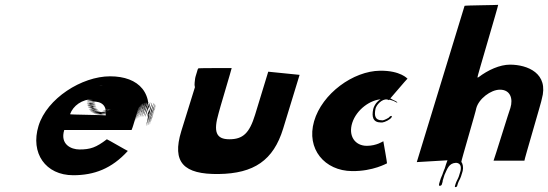

<svg xmlns="http://www.w3.org/2000/svg" viewBox="-20 -778 2255 790"><path d="M530.5 -270C572.1 -406 529.9 -268 531.8 -274C573.3 -410 530.9 -271 532.7 -277C574 -412 533.1 -275 534.6 -280C576.2 -416 533.4 -276 536.2 -282C577.8 -418 536.3 -279 539.4 -286C582 -422 540.8 -284 543.7 -290C587.2 -426 545.7 -287 548.6 -293C592.2 -429 551.4 -289 554.2 -295C596.8 -431 553.7 -290 556.5 -296C598.8 -431 558 -291 560.8 -297C603.1 -432 561.6 -293 565.1 -298C608.4 -433 567.6 -293 571.1 -298C614.4 -433 573.6 -293 578.1 -298C621.4 -433 581.3 -292 585.8 -297C629.1 -432 588 -291 592.5 -296C635.8 -431 594.7 -290 597.9 -294C640.9 -428 599.4 -286 601.7 -290C643.6 -424 601.5 -283 603.7 -287C645.7 -421 602 -278 603.2 -282C644.2 -416 601.7 -277 601.7 -277C642.3 -410 597.9 -268 599.2 -272C638.8 -405 596.4 -263 596.6 -267C637.6 -401 592.8 -261 593 -265C633 -399 588.6 -257 588.1 -262C627.1 -396 583.3 -256 583.8 -261C624.1 -396 580 -255 580.5 -260C620.8 -395 550.9 -464 432.9 -464C316.9 -464 173 -373 138.5 -260C104.2 -148 167.4 -57 281.4 -57C367.4 -57 439.7 -84 506 -157C504 -157 421.7 -205 419.7 -205C375.3 -171 351.8 -163 306.8 -163C272.8 -163 226.3 -184 244.3 -243H521.3C524.1 -249 526.9 -258 528.7 -264ZM268.2 -308C280.9 -343 317.1 -370 363.1 -370C405.1 -370 322.8 -369 369.8 -369C410.8 -369 326.8 -369 374.8 -369H380.8C421.8 -369 339.8 -369 387.8 -369H406.8C447.8 -369 364.8 -369 411.8 -369C452.8 -369 370.1 -370 417.1 -370C457.1 -370 374.4 -371 422.7 -372C464 -373 381 -373 429.6 -375C471.3 -377 388.9 -379 436.5 -381C477.1 -383 394.7 -385 441.3 -387C481.9 -389 397.5 -391 444.5 -394C484.4 -397 400.3 -400 445.9 -402C485.5 -404 400.1 -406 445.7 -408C484.3 -410 399.3 -413 443.9 -415C481.5 -417 394.5 -417 438.1 -419C474.7 -421 388 -422 430.3 -423C466.6 -424 379.6 -424 422.6 -424C458.6 -424 371.6 -424 414.6 -424C414.6 -424 364.9 -425 407.9 -425C407.9 -425 356.6 -424 400.6 -424C437.6 -424 351.6 -424 395.6 -424C432.6 -424 346.3 -423 390.3 -423C428 -422 342 -422 385.7 -421C423.4 -420 336.1 -419 379.8 -418C416.5 -417 330.2 -416 373.6 -414C410 -412 323.7 -411 367 -409C404.4 -407 318.1 -406 362.5 -404C399.9 -402 314.6 -401 359.3 -400C398 -399 311.4 -397 357.1 -396C395.8 -395 309.8 -392 355.8 -392C394.8 -392 308.9 -389 354.9 -389C393.9 -389 307.7 -385 353.7 -385C392.7 -385 306.8 -382 352.8 -382C391.8 -382 305.9 -379 351.3 -377C389.6 -375 305.3 -374 350.7 -372C390.1 -370 305.8 -369 351.2 -367C389.9 -366 305.6 -365 351 -363C389.4 -361 304.8 -359 351.1 -357C390.5 -355 304.3 -351 351.3 -351C390.3 -351 307.1 -347 353.1 -347C393.1 -347 307.2 -344 353.6 -342C392.9 -340 309.6 -339 355.3 -338C395 -337 310.4 -335 356.8 -333C396.2 -331 312.6 -329 359.6 -329C398.6 -329 314.7 -326 360.7 -326C400.7 -326 316.8 -323 363.4 -322C403.1 -321 318.5 -319 366.2 -318C406.9 -317 323.3 -315 371.3 -315C410.3 -315 329.7 -313 375.7 -313C416.7 -313 332.1 -311 378.8 -310C419.5 -309 337.2 -308 385.2 -308C426.2 -308 344.2 -308 391.2 -308C431.2 -308 347.9 -307 394.9 -307H398.9C439.9 -307 357.2 -308 404.2 -308C445.2 -308 362.5 -309 412.1 -311C454.7 -313 373 -314 420.3 -315C460.6 -316 378.2 -318 425.2 -318C464.2 -318 380.8 -320 426.8 -320C466.8 -320 383.4 -322 429.8 -323C469.1 -324 383.4 -325 428.7 -326C467 -327 381.3 -328 426.3 -328C464.3 -328 377.7 -326 422.7 -326C461.7 -326 374.4 -325 420.4 -325C458.4 -325 371.8 -323 416.4 -322C454.1 -321 367.8 -320 410.5 -319C446.9 -317 359.6 -316 404.6 -316C442.6 -316 356.6 -316 401.6 -316H398.6C437.6 -316 348.9 -317 394.9 -317C432.9 -317 345.9 -317 388.9 -317C425.9 -317 339.9 -317 385.2 -318C423.5 -319 337.5 -319 381.8 -320C420.1 -321 333.4 -322 377.8 -323C416.1 -324 329.4 -325 373.7 -326C412 -327 326 -327 371.3 -328C409.6 -329 324.5 -332 369.5 -332C408.5 -332 321.4 -335 367.4 -335C405.4 -335 320 -337 365.3 -338C403.9 -340 319.3 -341 364.6 -342C403.9 -343 317.2 -344 362.8 -346C401.4 -348 317 -350 362.3 -351C400.9 -353 314.9 -353 360.5 -355C399.1 -357 314.5 -358 360.1 -360C399.7 -362 420.6 -342 414.6 -303C414.2 -305 268.6 -306 268.2 -308Z M836.8 -405H829.8C817.8 -405 808 -409 801.3 -413C788.4 -420 790.1 -432 791.3 -449C791.3 -449 725.2 -236 725.8 -238C686.6 -110 735.3 -60 880 -62C1024.6 -64 1105.1 -118 1145.1 -249L1212.7 -470L1083.7 -483L1029.6 -306C1006.3 -230 979.7 -205 923.7 -205C868.7 -205 857.2 -236 879.7 -313C879 -314 934.3 -498 933.3 -498C932.3 -498 798.3 -498 796.9 -497C793.3 -495 791.9 -487 790.7 -483L786.7 -470L784.9 -464C781.8 -454 782.4 -446 780.9 -438C777.3 -410 794.1 -396 827.1 -396H835.1C871.3 -400 889.4 -420 903.7 -457L904.9 -461C905.2 -462 906.9 -464 907.2 -465L912.7 -483L914.8 -490C915.4 -492 916.7 -493 916.3 -495C912.1 -504 905.5 -489 903.7 -483L898.2 -465C897.9 -464 896.6 -463 896.2 -462L894.7 -457C884.6 -424 865.3 -410 836.8 -405Z M1547.8 -274H1552.8C1563.1 -275 1586.4 -286 1591.5 -296C1595.2 -305 1583.7 -300 1581.5 -296C1580.6 -293 1559.5 -283 1555.5 -283H1551.5C1522.5 -283 1519.6 -303 1524.9 -330L1526.4 -335C1534.5 -355 1561.3 -377 1579.9 -366C1580.9 -366 1655.1 -455 1656.8 -454C1656.8 -454 1628.2 -488 1543.9 -487C1433.6 -486 1305.2 -393 1272.3 -279C1239.4 -165 1315.9 -75 1428.6 -74C1515.3 -73 1571.4 -106 1572.4 -106C1573.4 -106 1557.2 -197 1557.2 -197C1557.2 -197 1529.4 -178 1489.4 -178C1440.4 -178 1412 -219 1429.5 -273C1446.7 -326 1502.8 -369 1554.1 -370C1595.4 -371 1614.2 -354 1614.5 -355C1615.4 -361 1599.6 -365 1595.5 -368C1568.3 -387 1531.4 -371 1517.4 -335L1515.6 -329C1509.1 -298 1513.8 -274 1547.8 -274Z M1835.7 -133 1842.7 -156C1845 -157 1847.6 -159 1846.5 -162C1844.7 -169 1835.2 -161 1833.7 -156L1826.7 -133C1825.1 -128 1823.2 -125 1821.4 -119C1819.5 -113 1817 -108 1815.2 -102L1810 -85C1809.4 -83 1807.5 -80 1806.5 -77C1804.7 -71 1801.9 -65 1800 -59C1795.3 -50 1792.2 -40 1789.2 -30C1787 -23 1785.8 -19 1786.6 -15C1788.4 -11 1796.6 -15 1797.5 -18L1798.7 -22L1801.2 -30C1801.5 -31 1801.1 -33 1801.4 -34L1802.9 -39L1808.7 -58C1821 -85 1827.4 -106 1855 -108H1859C1875.1 -105 1878.4 -93 1874.9 -75L1873.4 -70L1870 -59L1868.2 -53C1865.1 -43 1858.1 -33 1855 -23L1853.5 -18L1851.7 -12C1851.1 -10 1852.4 -8 1854.4 -8C1856.4 -8 1860.1 -10 1860.7 -12L1862.5 -18L1864 -23C1867.1 -33 1873.8 -42 1877.2 -53L1879 -59L1880.6 -64L1883.9 -75C1887.2 -89 1884.1 -105 1878.2 -112C1876.5 -113 1941.2 -331 1939.5 -332C1949.4 -371 1999 -409 2037 -409C2080 -409 2091.7 -372 2080.1 -334C2079.1 -334 2011.8 -117 2010.8 -117H2137.8C2135.8 -117 2211.1 -370 2209.1 -370C2239.8 -477 2149.5 -512 2078.5 -512C2036.5 -512 1987.8 -490 1948.6 -460C1946.6 -460 1945.3 -459 1944.3 -459C1942.3 -459 2032 -759 2029.7 -758C2027.4 -757 1893.1 -756 1891.5 -754L1694.9 -111L1830.4 -119C1832.2 -125 1834.1 -128 1835.7 -133Z"/></svg>

Font: Hussar Wojna
Style: 3Obl
Weight: 400
Designer: Robert Jablonski
Foundry: Cannot Into Space Fonts
Version: Version 1.01